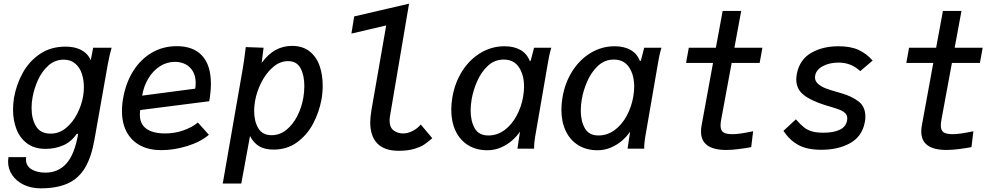

<svg xmlns="http://www.w3.org/2000/svg" viewBox="-20 -810 5440 1046"><path d="M24 69.5Q24 62 26 46H122.5Q121.5 54 121.5 58Q121.5 94 151.5 112.2Q181.5 130.5 227.5 130.5Q296.5 130.5 341.2 81.5Q386 32.5 406 -81H398Q369 -38 325 -18.5Q281 1 228 1Q168 1 128.2 -28.2Q88.5 -57.5 69.8 -106Q51 -154.5 51 -213Q51 -244 56.5 -278Q69 -349 103.5 -412.2Q138 -475.5 197.2 -515.8Q256.5 -556 337 -556Q385 -556 418.8 -539.5Q452.5 -523 469 -493L474.5 -482L487.5 -550H588Q576 -508 567 -458.5L494.5 -49Q478 46 443.2 104Q408.5 162 349.8 189Q291 216 201.5 216Q150.5 216 110 196.8Q69.5 177.5 46.8 144.2Q24 111 24 69.5ZM432.5 -283.5Q437 -309 437 -335Q437 -375.5 425.5 -409.5Q414 -443.5 389.2 -464.2Q364.5 -485 327 -485Q279.5 -485 244 -453.2Q208.5 -421.5 187.2 -374.8Q166 -328 157.5 -280.5Q152 -252 152 -222Q152 -162.5 176.2 -122.2Q200.5 -82 255.5 -82Q302 -82 339.2 -112.5Q376.5 -143 400.2 -189.5Q424 -236 432.5 -283.5Z M644.5 -205Q644.5 -242 651.5 -278.5Q666.5 -361 706.5 -424.2Q746.5 -487.5 807.2 -523Q868 -558.5 943 -558.5Q1033.5 -558.5 1081.2 -506.5Q1129 -454.5 1129 -353.5Q1129 -310.5 1120 -258.5L744 -210.5Q742 -198.5 742 -184.5Q742 -134.5 777.2 -108.8Q812.5 -83 880 -83Q932 -83 980 -100Q1028 -117 1058 -142.5L1118 -75.5Q1072 -36.5 999.5 -14.2Q927 8 858.5 8Q793 8 745 -17Q697 -42 670.8 -89.8Q644.5 -137.5 644.5 -205ZM1046 -358.5Q1046 -394.5 1031.5 -420.2Q1017 -446 991.5 -459.5Q966 -473 933 -473Q888 -473 850.5 -448.5Q813 -424 788 -382.2Q763 -340.5 754.5 -289L1043.5 -327Q1046 -341 1046 -358.5Z M1317 -538 1319 -553.5 1416 -550 1405.5 -467.5Q1441 -515.5 1481.8 -537.8Q1522.5 -560 1570.5 -560Q1629 -560 1666.5 -530.2Q1704 -500.5 1721 -451.8Q1738 -403 1738 -344Q1738 -304 1731.5 -268.5Q1719 -200 1686.5 -137.8Q1654 -75.5 1599 -35.2Q1544 5 1470 5Q1422 5 1391.5 -13.5Q1361 -32 1342 -69L1294.5 190H1193.5L1302 -433Q1310.5 -483 1317 -538ZM1632.5 -277.5Q1638 -309 1638 -341.5Q1638 -400 1617.2 -438.5Q1596.5 -477 1549.5 -477Q1504.5 -477 1466.5 -443.8Q1428.5 -410.5 1403.2 -360Q1378 -309.5 1369.5 -259.5Q1364.5 -231 1364.5 -206Q1364.5 -149.5 1387.2 -111.5Q1410 -73.5 1460 -73.5Q1504 -73.5 1540 -102.5Q1576 -131.5 1599.8 -178.2Q1623.5 -225 1632.5 -277.5Z M1997 -143Q1997 -170.5 2003.5 -209.5L2084 -671.5L1894.5 -627L1909.5 -720.5L2208.5 -790L2105 -179.5Q2102.5 -164.5 2102.5 -154Q2102.5 -116 2124.2 -99.5Q2146 -83 2175.5 -83Q2201 -83 2227 -96Q2253 -109 2272.5 -131.5L2335 -57Q2309.5 -35 2291 -22.5Q2272.5 -10 2237.5 0.8Q2202.5 11.5 2152 11.5Q2074 11.5 2035.5 -28.5Q1997 -68.5 1997 -143Z M2438.5 -212Q2438.5 -245 2444.5 -280Q2458 -359.5 2498.2 -422.8Q2538.5 -486 2598.5 -522Q2658.5 -558 2728.5 -558Q2780 -558 2815.5 -537.8Q2851 -517.5 2866.5 -477L2871.5 -480L2889.5 -550H2983.5Q2976 -525 2971.5 -503.2Q2967 -481.5 2962.5 -453.5L2896 -68.5Q2895.5 -65 2893.5 -52.5Q2891.5 -40 2890.5 -27.5Q2889.5 -15 2889.5 0H2799Q2800.5 -11.5 2803.5 -30.8Q2806.5 -50 2808 -61L2813 -93Q2796.5 -68.5 2770.5 -45.2Q2744.5 -22 2709.5 -6.8Q2674.5 8.5 2635.5 8.5Q2574.5 8.5 2530 -19.2Q2485.5 -47 2462 -96.8Q2438.5 -146.5 2438.5 -212ZM2830 -283.5Q2835 -314.5 2835 -337.5Q2835 -402 2807 -443.8Q2779 -485.5 2724 -485.5Q2674 -485.5 2637.2 -450.8Q2600.5 -416 2579 -366.2Q2557.5 -316.5 2549.5 -269Q2544 -236 2544 -208.5Q2544 -150.5 2566.2 -111.2Q2588.5 -72 2640.5 -72Q2689 -72 2728.8 -101.5Q2768.5 -131 2794.5 -179.5Q2820.5 -228 2830 -283.5Z M3038.5 -212Q3038.5 -245 3044.5 -280Q3058 -359.5 3098.2 -422.8Q3138.5 -486 3198.5 -522Q3258.5 -558 3328.5 -558Q3380 -558 3415.5 -537.8Q3451 -517.5 3466.5 -477L3471.5 -480L3489.5 -550H3583.5Q3576 -525 3571.5 -503.2Q3567 -481.5 3562.5 -453.5L3496 -68.5Q3495.5 -65 3493.5 -52.5Q3491.5 -40 3490.5 -27.5Q3489.5 -15 3489.5 0H3399Q3400.5 -11.5 3403.5 -30.8Q3406.5 -50 3408 -61L3413 -93Q3396.5 -68.5 3370.5 -45.2Q3344.5 -22 3309.5 -6.8Q3274.5 8.5 3235.5 8.5Q3174.5 8.5 3130 -19.2Q3085.5 -47 3062 -96.8Q3038.5 -146.5 3038.5 -212ZM3430 -283.5Q3435 -314.5 3435 -337.5Q3435 -402 3407 -443.8Q3379 -485.5 3324 -485.5Q3274 -485.5 3237.2 -450.8Q3200.5 -416 3179 -366.2Q3157.5 -316.5 3149.5 -269Q3144 -236 3144 -208.5Q3144 -150.5 3166.2 -111.2Q3188.5 -72 3240.5 -72Q3289 -72 3328.8 -101.5Q3368.5 -131 3394.5 -179.5Q3420.5 -228 3430 -283.5Z M3799 -93.5Q3799 -111 3802.5 -128.5L3864.5 -467H3717.5L3732.5 -550H3880L3917 -750.5H4018L3981 -550H4133.5L4118.5 -467H3966L3909.5 -161.5Q3905.5 -140 3905.5 -127Q3905.5 -99 3920.8 -89Q3936 -79 3972 -79Q4007.5 -79 4083 -95L4072.5 -8.5Q4041.5 -2.5 4003.8 2.2Q3966 7 3937 7Q3799 7 3799 -93.5Z M4248 -97 4316 -160Q4340.5 -132 4359 -117Q4377.5 -102 4402.8 -94.5Q4428 -87 4466.5 -87Q4519.5 -87 4553.5 -102.5Q4587.5 -118 4594.5 -152Q4596 -159 4596 -165Q4596 -182.5 4584.2 -193.8Q4572.5 -205 4554 -212.2Q4535.5 -219.5 4498.5 -230.5L4476 -237Q4396 -262 4357 -294Q4318 -326 4318 -377.5Q4318 -389.5 4321.5 -409.5Q4337 -486 4399.5 -522Q4462 -558 4547.5 -558Q4614 -558 4657.5 -538Q4701 -518 4734 -480L4666.5 -422.5Q4642 -445.5 4613 -457.2Q4584 -469 4548 -469Q4499.5 -469 4463.5 -450Q4427.5 -431 4421 -399Q4420 -395.5 4420 -388.5Q4420 -367.5 4437.5 -352.5Q4455 -337.5 4479.5 -328.2Q4504 -319 4544.5 -307.5L4562.5 -302.5Q4620 -286 4657.2 -257.5Q4694.5 -229 4694.5 -174Q4694.5 -158 4691 -142Q4675.5 -65.5 4610.8 -29.8Q4546 6 4455.5 6Q4377.5 6 4330 -19.8Q4282.5 -45.5 4248 -97Z M4999 -93.5Q4999 -111 5002.5 -128.5L5064.5 -467H4917.5L4932.5 -550H5080L5117 -750.5H5218L5181 -550H5333.5L5318.5 -467H5166L5109.5 -161.5Q5105.5 -140 5105.5 -127Q5105.5 -99 5120.8 -89Q5136 -79 5172 -79Q5207.5 -79 5283 -95L5272.5 -8.5Q5241.5 -2.5 5203.8 2.2Q5166 7 5137 7Q4999 7 4999 -93.5Z"/></svg>

Font: JuliaMono MediumItalic
Style: Regular
Weight: 500
Italic angle: -9°
Monospace: yes
Designer: cormullion
Foundry: corm
Version: Version 0.049; ttfautohint (v1.8.4)